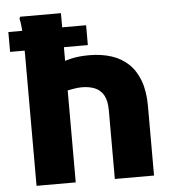

<svg xmlns="http://www.w3.org/2000/svg" viewBox="-53 -810 783 859"><g transform="rotate(-5 338.0 -380.0)"><path d="M359.9 -696.4V-607.2H10.7V-696.4ZM76.4 0V-593.6Q76.4 -613.6 75.5 -644.2Q74.7 -674.8 72.5 -704.4Q70.3 -734 65.6 -752L69 -760H252.4V-473.6L215.2 -532Q245.1 -544.9 279.8 -553.3Q314.4 -561.6 361.6 -561.6Q416.2 -561.6 461 -547.3Q505.7 -532.9 537.4 -502.9Q569.1 -472.9 586.6 -425.6Q604 -378.4 604 -311.6V0H428V-308Q428 -351.6 414 -376.2Q400.1 -400.9 375 -411.2Q349.9 -421.6 316.4 -421.6Q299.5 -421.6 278.9 -418Q258.3 -414.4 241.8 -411.1Q225.2 -407.8 219.1 -406.8L252.4 -482.9V0Z"/></g></svg>

Font: Kufam
Style: Regular
Weight: 400
Designer: Wael Morcos, Artur Schmal
Foundry: Original Type
Version: Version 1.301; ttfautohint (v1.8.3)